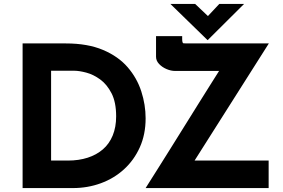

<svg xmlns="http://www.w3.org/2000/svg" viewBox="-20 -957 1438 977"><path d="M95 0V-736H315Q426 -736 504 -703Q582 -670 629.5 -615Q677 -560 699 -492Q721 -424 721 -355Q721 -273 691.5 -207.5Q662 -142 611 -95.5Q560 -49 493 -24.5Q426 0 351 0ZM240 -140H326Q381 -140 426 -154.5Q471 -169 503.5 -197Q536 -225 553.5 -267.5Q571 -310 571 -365Q571 -437 547.5 -482.5Q524 -528 489.5 -553Q455 -578 419 -587.5Q383 -597 358 -597H240ZM721 0Q721 0 738 -27Q755 -54 783.5 -99Q812 -144 847.5 -201Q883 -258 920.5 -318Q958 -378 993.5 -435Q1029 -492 1057.5 -537Q1086 -582 1103 -609Q1120 -636 1120 -636L1136 -596H871Q850 -596 827.5 -605.5Q805 -615 789.5 -631.5Q774 -648 774 -668V-773H907V-759Q907 -737 914 -736.5Q921 -736 939 -736H1348L960 -124L952 -140H1347V0ZM973 -937 1051 -863 1017 -853 1096 -937H1222L1037 -753H1036L847 -937Z"/></svg>

Font: Josefin Sans Thin
Style: Bold
Weight: 700
Version: Version 2.000